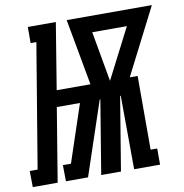

<svg xmlns="http://www.w3.org/2000/svg" viewBox="-131 -813 854 890"><g transform="rotate(-10 296.5 -367.5)"><path d="M-48 0 -49 -76H-12L85 -659H58V-735H190L139 -423H298L241 -735H642L483 -423H520V-76H551V0H429L427 -346H424L367 0H274L331 -346H328L212 0H108L107 -76H145L235 -346H126L69 0ZM390 -423 511 -659H348Z"/></g></svg>

Font: Iosevka HT Extrabold Extended
Style: Italic
Weight: 800
Width: 7
Italic angle: -9°
Monospace: yes
Designer: Belleve Invis
Foundry: Belleve Invis
Version: Version 32.3.0; ttfautohint (v1.8.4)